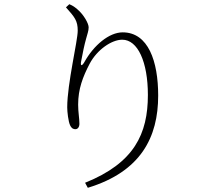

<svg xmlns="http://www.w3.org/2000/svg" viewBox="-20 -824 1040 914"><path d="M385 46 398 70C651 -7 733 -171 733 -369C733 -532 686 -670 564 -670C499 -670 426 -608 382 -529C370 -508 362 -509 366 -531C375 -578 381 -608 390 -640C396 -664 402 -676 402 -694C402 -712 379 -754 348 -780C336 -790 329 -796 310 -804L294 -789C336 -742 350 -725 350 -678C350 -629 300 -426 300 -313C300 -293 305 -245 314 -227C322 -211 331 -209 339 -209C350 -209 358 -219 358 -235C358 -262 352 -289 352 -326C352 -400 374 -458 407 -521C442 -587 511 -635 562 -635C636 -635 684 -529 684 -372C684 -187 619 -48 385 46Z"/></svg>

Font: Source Han Serif TW VF
Style: Regular
Weight: 250
Designer: Ryoko NISHIZUKA 西塚涼子 (kana & ideographs); Frank Grießhammer (Latin, Greek & Cyrillic); Wenlong ZHANG 张文龙 (bopomofo); San
Foundry: Adobe
Version: Version 2.002;hotconv 1.1.0;makeotfexe 2.6.0